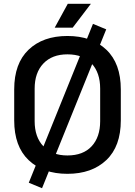

<svg xmlns="http://www.w3.org/2000/svg" viewBox="-20 -904 713 1014"><path d="M336 14Q207 14 131 -58.5Q55 -131 55 -268V-432Q55 -569 131 -641.5Q207 -714 336 -714Q465 -714 541.5 -641.5Q618 -569 618 -432V-268Q618 -131 541.5 -58.5Q465 14 336 14ZM336 -83Q419 -83 464 -131.5Q509 -180 509 -264V-436Q509 -520 464 -568.5Q419 -617 336 -617Q255 -617 209 -568.5Q163 -520 163 -436V-264Q163 -180 209 -131.5Q255 -83 336 -83ZM202 90 132 61 471 -778 541 -749ZM269 -758 338 -884H460L364 -758Z"/></svg>

Font: Space Grotesk Light Medium
Style: Regular
Weight: 500
Version: Version 2.000